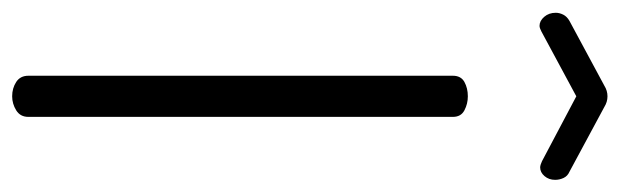

<svg xmlns="http://www.w3.org/2000/svg" viewBox="-388 -632 995 308"><g transform="rotate(90 109.0 -477.5)"><path d="M76 -707Q76 -720 86 -725.5Q96 -731 109 -731Q121 -731 131.5 -725.5Q142 -720 142 -707V-26Q142 -13 131.5 -6.5Q121 0 109 0Q96 0 86 -6.5Q76 -13 76 -26ZM5 -849Q3 -848 0.5 -847Q-2 -846 -4 -846Q-12 -846 -18.5 -853.5Q-25 -861 -25 -872Q-25 -878 -22 -884Q-19 -890 -12 -894L92 -950Q100 -955 109 -955Q118 -955 126 -950L230 -894Q237 -891 240 -884.5Q243 -878 243 -871Q243 -861 237 -854Q231 -847 223 -847Q221 -847 218 -848Q215 -849 213 -850L109 -905Z"/></g></svg>

Font: AkaAcidDosis
Style: Regular
Weight: 400
Designer: Edgar Tolentino, Pablo Impallari, Igino Marini, Aka-Acid
Foundry: Edgar Tolentino, Pablo Impallari, Igino Marini, Cyberella
Version: Version 1.007